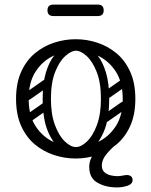

<svg xmlns="http://www.w3.org/2000/svg" viewBox="-20 -681 660 837"><path d="M310 10Q262 10 216 -5Q170 -20 132.5 -51Q95 -82 72.5 -131.5Q50 -181 50 -250Q50 -319 72.5 -368.5Q95 -418 132.5 -449Q170 -480 216 -495Q262 -510 310 -510Q358 -510 404 -495Q450 -480 487.5 -449Q525 -418 547.5 -368.5Q570 -319 570 -250Q570 -181 547.5 -131.5Q525 -82 487.5 -51Q450 -20 404 -5Q358 10 310 10ZM310 -40Q360 -40 407 -62Q454 -84 484.5 -130.5Q515 -177 515 -250Q515 -323 484.5 -369.5Q454 -416 407 -438Q360 -460 310 -460Q261 -460 213.5 -438Q166 -416 135.5 -369.5Q105 -323 105 -250Q105 -177 135.5 -130.5Q166 -84 213.5 -62Q261 -40 310 -40ZM311 -4Q280 -4 246 -29Q212 -54 189 -108Q166 -162 166 -250Q166 -318 180 -364.5Q194 -411 216 -438.5Q238 -466 263.5 -478Q289 -490 311 -490V-460Q291 -460 265 -437Q239 -414 220.5 -367.5Q202 -321 202 -250Q202 -183 219.5 -136Q237 -89 262.5 -64.5Q288 -40 311 -40ZM311 -4V-40Q334 -40 359.5 -64.5Q385 -89 402.5 -136Q420 -183 420 -250Q420 -321 401.5 -367.5Q383 -414 357.5 -437Q332 -460 311 -460V-490Q334 -490 359 -478Q384 -466 406 -438.5Q428 -411 442 -364.5Q456 -318 456 -250Q456 -162 433 -108Q410 -54 376.5 -29Q343 -4 311 -4ZM113 -249Q98 -238 89 -252Q85 -257 84.5 -264Q84 -271 92 -277L169 -331Q184 -341 194 -327Q198 -321 197.5 -314.5Q197 -308 190 -303ZM115 -152Q100 -141 91 -155Q87 -160 86.5 -167Q86 -174 94 -180L171 -234Q186 -244 196 -230Q200 -224 199.5 -217.5Q199 -211 192 -206ZM449 -249Q434 -238 425 -252Q421 -257 420.5 -264Q420 -271 428 -277L505 -331Q520 -341 530 -327Q534 -321 533.5 -314.5Q533 -308 526 -303ZM451 -152Q436 -141 427 -155Q423 -160 422.5 -167Q422 -174 430 -180L507 -234Q522 -244 532 -230Q536 -224 535.5 -217.5Q535 -211 528 -206ZM491 -87Q501 -87 504 -77.5Q507 -68 499 -62Q474 -43 449 -15Q424 13 424 41Q424 60 435.5 70Q447 80 463 83.5Q479 87 491 87Q502 87 514.5 84.5Q527 82 533 82Q544 82 551 87.5Q558 93 558 104Q558 121 536.5 128.5Q515 136 489 136Q441 136 405 115.5Q369 95 369 47Q369 15 391.5 -17Q414 -49 464 -87ZM213 -611Q187 -611 187 -636Q187 -661 213 -661H406Q432 -661 432 -636Q432 -611 406 -611Z"/></svg>

Font: Nsibidi Libre Uzo
Style: Regular
Weight: 400
Designer: Oluwaseun Badejo
Version: Version 1.021